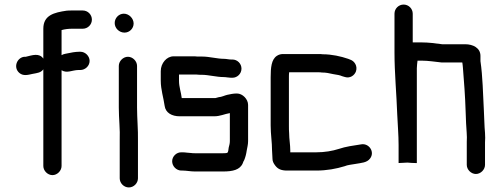

<svg xmlns="http://www.w3.org/2000/svg" viewBox="-20 -737 2197 842"><path d="M210 31C231 31 250 12 250 -9V-429C274 -414 297 -430 325 -430H332C354 -430 373 -448 373 -470C373 -491 354 -510 333 -510H326C312 -510 288 -506 276 -503L266 -501C260 -500 255 -498 250 -495V-605C263 -609 280 -611 296 -611H343C365 -611 383 -629 383 -651C383 -673 365 -691 343 -691H296C286 -691 278 -691 271 -690C218 -682 170 -671 170 -611V-480C152 -506 122 -495 93 -488H86C54 -484 37 -441 65 -417C82 -403 101 -408 123 -413C144 -417 159 -418 170 -433V-9C170 12 189 31 210 31Z M501 -448V-265C501 -217 507 -170 505 -122V45C505 66 523 85 545 85C567 85 585 66 585 45V-79V-122C586 -168 581 -218 581 -265V-448C581 -469 562 -488 541 -488C520 -488 501 -469 501 -448ZM483 -636C483 -613 503 -594 526 -594C548 -594 566 -612 566 -634C566 -656 546 -677 523 -677C501 -677 483 -658 483 -636Z M999 -476H993C984 -476 972 -479 963 -479C932 -479 899 -489 866 -489H846C839 -490 832 -490 826 -490H741C711 -490 685 -460 685 -425V-383C685 -344 697 -309 702 -273C706 -242 734 -227 768 -227H919C946 -227 964 -237 988 -241V-118C988 -107 985 -98 983 -90L981 -76C980 -74 980 -72 979 -69C978 -69 976 -66 974 -66C969 -65 964 -65 959 -65H834C829 -65 823 -65 818 -66C808 -66 793 -69 782 -69H776C754 -70 735 -51 735 -30C735 -8 753 10 774 11H781C797 11 816 15 834 15H959C1000 15 1033 8 1045 -22C1046 -26 1048 -30 1051 -35C1056 -47 1060 -62 1062 -77C1064 -89 1068 -103 1068 -118V-277C1068 -302 1044 -327 1019 -327C1002 -327 991 -324 976 -321C967 -319 950 -311 940 -311C935 -310 930 -308 925 -307H777C774 -333 765 -355 765 -383V-410H843C850 -409 857 -409 864 -409C895 -409 929 -399 961 -399C971 -399 984 -396 993 -396H999C1021 -396 1039 -414 1039 -436C1039 -458 1021 -476 999 -476Z M1248 -153C1247 -162 1247 -174 1247 -187V-398C1247 -405 1247 -412 1248 -420H1376C1382 -420 1387 -420 1391 -419C1410 -419 1423 -416 1441 -412C1453 -410 1454 -410 1464 -408C1470 -407 1475 -405 1480 -403L1490 -400C1515 -391 1535 -407 1541 -424C1549 -448 1534 -469 1517 -475L1507 -479C1475 -490 1435 -499 1395 -499C1390 -500 1384 -500 1377 -500H1221C1212 -500 1203 -498 1194 -492C1170 -476 1167 -440 1167 -398V-187C1167 -147 1173 -114 1173 -78C1173 -66 1175 -53 1175 -40C1175 -31 1179 -21 1187 -11C1199 5 1214 11 1240 11H1366C1414 11 1455 3 1491 -8C1505 -14 1522 -15 1538 -18C1565 -23 1589 -23 1603 -42C1625 -71 1598 -110 1564 -104C1531 -99 1495 -94 1466 -84C1438 -75 1404 -69 1366 -69H1253V-77C1253 -103 1248 -127 1248 -153Z M1710 -677V-506C1710 -418 1719 -323 1722 -236C1724 -188 1728 -147 1728 -100V-22L1767 -24C1777 -23 1792 -22 1802 -22H1808V-438C1808 -447 1810 -462 1811 -471H1830C1858 -471 1888 -466 1917 -463H2007C2008 -462 2008 -460 2008 -459C2009 -455 2009 -449 2010 -441C2015 -379 2020 -314 2022 -248L2024 -196C2025 -168 2029 -142 2027 -115V-14C2027 7 2046 26 2067 26C2088 26 2107 7 2107 -14V-113C2108 -126 2108 -139 2107 -154C2104 -185 2104 -219 2102 -252C2098 -326 2097 -401 2087 -469V-492C2087 -527 2054 -543 2020 -543H1919C1891 -547 1858 -551 1830 -551H1790V-677C1790 -699 1772 -717 1750 -717C1728 -717 1710 -699 1710 -677Z"/></svg>

Font: Electronic
Style: ExBd
Weight: 800
Version: Version 1.011